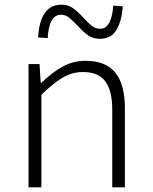

<svg xmlns="http://www.w3.org/2000/svg" viewBox="-20 -801 656 821"><path d="M102 -527H149L154 -447H157Q206 -494 250 -517.5Q294 -541 346 -541Q432 -541 473 -490.5Q514 -440 514 -338V0H460V-331Q460 -414 430 -453.5Q400 -493 335 -493Q289 -493 249.5 -470Q210 -447 157 -396V0H102ZM310 -693Q288 -716 273.5 -727Q259 -738 241 -738Q213 -738 199.5 -710.5Q186 -683 184 -638L143 -641Q151 -781 243 -781Q271 -781 291.5 -766.5Q312 -752 338 -724Q360 -700 374.5 -689Q389 -678 408 -678Q434 -678 448 -705.5Q462 -733 464 -777L505 -774Q501 -713 478.5 -674Q456 -635 407 -635Q378 -635 356.5 -650Q335 -665 310 -693Z"/></svg>

Font: Nebula Sans Light
Style: Regular
Weight: 300
Designer: Paul D. Hunt for Adobe (as Source Sans)
Foundry: Nebula Entertainment & Broadcasting LLC
Version: Version 1.010